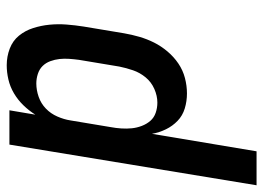

<svg xmlns="http://www.w3.org/2000/svg" viewBox="-157 -442 783 571"><g transform="rotate(-90 234.5 -156.5)"><path d="M-31 215 90 -520H192L179 -443Q191 -462 207 -478.5Q223 -495 242.5 -506.5Q262 -518 283.5 -523Q305 -528 326 -528Q352 -528 375.5 -519Q399 -510 414 -491.5Q429 -473 436.5 -449.5Q444 -426 446.5 -401Q449 -376 447 -350Q445 -324 441 -299L421 -179Q417 -156 410.5 -133.5Q404 -111 393.5 -90Q383 -69 367 -50Q351 -31 331 -17.5Q311 -4 288 2Q265 8 242 8Q219 8 197.5 1.5Q176 -5 160.5 -20Q145 -35 135.5 -54.5Q126 -74 122 -96L70 215ZM215 -80Q235 -80 255.5 -89Q276 -98 290 -115Q304 -132 311 -152.5Q318 -173 322 -193L342 -313Q344 -328 345 -342.5Q346 -357 344.5 -371Q343 -385 338 -398.5Q333 -412 323.5 -421.5Q314 -431 300 -435.5Q286 -440 272 -440Q252 -440 232 -433Q212 -426 197 -411.5Q182 -397 173.5 -377.5Q165 -358 162 -339L142 -219Q139 -203 138 -187Q137 -171 138.5 -156Q140 -141 145.5 -126.5Q151 -112 160.5 -101Q170 -90 184.5 -85Q199 -80 215 -80Z"/></g></svg>

Font: Iosevka SS04 Semibold
Style: Italic
Weight: 600
Italic angle: -9°
Monospace: yes
Designer: Belleve Invis
Foundry: Belleve Invis
Version: Version 19.0.0; ttfautohint (v1.8.4)